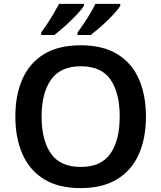

<svg xmlns="http://www.w3.org/2000/svg" viewBox="-20 -958 830 988"><path d="M731 -358Q731 -247 694.5 -164.5Q658 -82 583 -36Q508 10 395 10Q281 10 206.5 -36Q132 -82 95.5 -165Q59 -248 59 -359Q59 -469 95.5 -551.5Q132 -634 206.5 -679.5Q281 -725 396 -725Q509 -725 583.5 -679.5Q658 -634 694.5 -551.5Q731 -469 731 -358ZM194 -358Q194 -237 242 -168Q290 -99 395 -99Q501 -99 548.5 -168Q596 -237 596 -358Q596 -479 549 -548Q502 -617 396 -617Q291 -617 242.5 -548Q194 -479 194 -358ZM599 -928Q591 -915 573.5 -895Q556 -875 533.5 -853Q511 -831 488 -811.5Q465 -792 447 -778H379V-791Q393 -810 410.5 -835.5Q428 -861 444 -888.5Q460 -916 471 -938H599ZM412 -928Q404 -915 386 -895Q368 -875 345.5 -853Q323 -831 300.5 -811.5Q278 -792 260 -778H192V-791Q206 -810 223 -835.5Q240 -861 256 -888.5Q272 -916 284 -938H412Z"/></svg>

Font: Noto Sans Tamil SemiBold
Style: Regular
Weight: 600
Designer: Jelle Bosma - Monotype Design Team
Foundry: Monotype Imaging Inc.
Version: Version 2.004; ttfautohint (v1.8.4.7-5d5b)